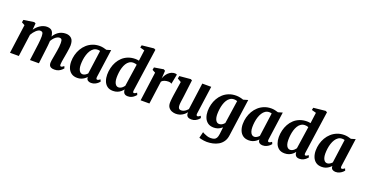

<svg xmlns="http://www.w3.org/2000/svg" viewBox="-43 -1751 5588 2939"><g transform="rotate(20 2751.5 -282.0)"><path d="M257 -556.5 248 -449.5Q263.5 -474.5 285.5 -496Q307.5 -517.5 332.8 -533.8Q358 -550 386 -559Q414 -568 442.5 -568Q478 -568 502.5 -555Q527 -542 540.5 -512.2Q554 -482.5 557 -432Q557 -424 557 -415.5Q557 -407 556.5 -398Q556 -389 555 -379.5L534.5 -410.5Q550.5 -449 572.5 -478Q594.5 -507 621.8 -527.2Q649 -547.5 681 -557.8Q713 -568 749.5 -568Q804.5 -568 840.5 -535.2Q876.5 -502.5 876.5 -420.5Q876.5 -404.5 872.5 -373.8Q868.5 -343 863 -308.5Q857.5 -274 852.5 -247Q848 -222 843 -194.5Q838 -167 834.5 -141.8Q831 -116.5 830.5 -97.5Q830.5 -79.5 835.8 -74Q841 -68.5 848.5 -68.5Q857.5 -68.5 867.2 -73.8Q877 -79 894.5 -93L908 -60Q902.5 -53 885.2 -36Q868 -19 838.8 -4.5Q809.5 10 768 10Q729 10 709.2 -1.8Q689.5 -13.5 683.2 -31.8Q677 -50 677.5 -68.5Q677.5 -84 681.2 -108.8Q685 -133.5 690.5 -161.8Q696 -190 700.5 -218Q705 -244.5 710.5 -277.2Q716 -310 719.8 -343.5Q723.5 -377 723 -405.5Q722.5 -448 712.2 -462.2Q702 -476.5 680 -476.5Q661 -476.5 640 -466Q619 -455.5 599 -435.8Q579 -416 562.2 -388.5Q545.5 -361 534.5 -327.5L557.5 -410Q557 -386.5 555 -358.2Q553 -330 550.2 -301Q547.5 -272 544 -247L514 0H368.5L397 -217Q401 -244.5 404.8 -277Q408.5 -309.5 411.2 -342.2Q414 -375 413.5 -403Q412.5 -449.5 401 -463Q389.5 -476.5 363.5 -476.5Q349.5 -476.5 332.8 -467.8Q316 -459 298.5 -443Q281 -427 265 -406.2Q249 -385.5 236.5 -362.5L187 0H43L107 -473L55.5 -501L63.5 -542.5L232 -568Z M1420.5 -106.5Q1418 -86 1423.5 -77.2Q1429 -68.5 1439.5 -68.5Q1447 -68.5 1457.5 -73.5Q1468 -78.5 1484.5 -91.5L1498.5 -59Q1493 -51 1475 -34.2Q1457 -17.5 1428.8 -3.8Q1400.5 10 1364 10Q1333 10 1312.5 -4.8Q1292 -19.5 1289.5 -49.5L1290.5 -60.5Q1275 -43 1252.8 -26.8Q1230.5 -10.5 1202.2 -0.2Q1174 10 1139 10Q1079.5 10 1041.8 -18Q1004 -46 986.2 -92.5Q968.5 -139 968.5 -194.5Q968.5 -250.5 982.8 -304.5Q997 -358.5 1024.8 -406.2Q1052.5 -454 1093 -490.2Q1133.5 -526.5 1185.8 -547.2Q1238 -568 1301 -568Q1328.5 -568 1360.2 -561.5Q1392 -555 1413.5 -547L1484.5 -568ZM1329.5 -497Q1320 -500.5 1309.8 -501.8Q1299.5 -503 1289.5 -503Q1253.5 -503 1226.2 -484.8Q1199 -466.5 1179.2 -435.5Q1159.5 -404.5 1146.8 -365Q1134 -325.5 1128.2 -283.2Q1122.5 -241 1122.5 -200.5Q1122.5 -159.5 1132 -130.2Q1141.5 -101 1158.5 -85.5Q1175.5 -70 1198.5 -70Q1210.5 -70 1221.2 -73.8Q1232 -77.5 1242 -83.5Q1252 -89.5 1260.8 -97Q1269.5 -104.5 1277 -112.5Z M2019.5 -106.5Q2017 -88.5 2020.8 -78.5Q2024.5 -68.5 2035.5 -68.5Q2043.5 -68.5 2053.5 -73.2Q2063.5 -78 2081 -91.5L2095 -58.5Q2089 -52 2072.5 -35.2Q2056 -18.5 2028.8 -4.2Q2001.5 10 1964 10Q1926 10 1907.2 -8Q1888.5 -26 1885 -61L1884 -73Q1870 -53.5 1847.5 -34.2Q1825 -15 1793.5 -2.5Q1762 10 1722 10Q1662 10 1625.2 -19Q1588.5 -48 1571.8 -95Q1555 -142 1555 -196.5Q1555 -251.5 1568 -305.5Q1581 -359.5 1607 -406.8Q1633 -454 1672 -490.2Q1711 -526.5 1763.8 -547.2Q1816.5 -568 1883 -568Q1896 -568 1910.5 -566.2Q1925 -564.5 1939 -561.5L1962.5 -737.5L1889 -758L1898 -796.5L2093 -817L2119 -803.5ZM1928 -492Q1916 -497.5 1901.5 -500.2Q1887 -503 1871 -503Q1834 -503 1806.2 -484.5Q1778.5 -466 1759.5 -434.8Q1740.5 -403.5 1728.8 -364.5Q1717 -325.5 1712 -283.5Q1707 -241.5 1707 -202.5Q1707 -163.5 1715.8 -133.5Q1724.5 -103.5 1741.5 -86.8Q1758.5 -70 1781.5 -70Q1801.5 -70 1818.8 -78.5Q1836 -87 1850.2 -100.5Q1864.5 -114 1874.5 -128.5Z M2171 0 2234.5 -473 2183 -501 2190.5 -542.5 2342.5 -567.5 2367.5 -552 2362 -461 2359 -423.5Q2367.5 -451 2382.8 -476.8Q2398 -502.5 2419.5 -523Q2441 -543.5 2467.5 -555.8Q2494 -568 2524.5 -568Q2536.5 -568 2545.5 -564.8Q2554.5 -561.5 2558 -558.5L2527 -400Q2523.5 -404 2509.8 -409.5Q2496 -415 2473.5 -415Q2457.5 -415 2441.8 -412.5Q2426 -410 2411.5 -405.2Q2397 -400.5 2385.2 -392.8Q2373.5 -385 2365 -374.5L2314 0Z M2744 10Q2713.5 10 2681.8 -1.8Q2650 -13.5 2628.2 -41Q2606.5 -68.5 2605.5 -116Q2605.5 -133.5 2607.2 -154.5Q2609 -175.5 2611.8 -198.8Q2614.5 -222 2618 -246Q2621.5 -270 2625 -292.5L2652.5 -473L2592 -509L2600 -551L2781 -567.5L2805 -556L2772 -288.5Q2769.5 -267 2766.2 -245.2Q2763 -223.5 2760.2 -203.5Q2757.5 -183.5 2755.8 -166.8Q2754 -150 2754 -137.5Q2754 -112 2759.8 -96.5Q2765.5 -81 2776.8 -74.2Q2788 -67.5 2805 -67.5Q2826 -67.5 2845.5 -75.8Q2865 -84 2881.8 -97.5Q2898.5 -111 2911.5 -126.5L2970.5 -563.5H3116L3052.5 -105.5Q3050 -86 3055.5 -77.2Q3061 -68.5 3071.5 -68.5Q3080.5 -68.5 3089.5 -73.5Q3098.5 -78.5 3117 -92.5L3131 -60Q3126 -52 3108.8 -35.2Q3091.5 -18.5 3063.5 -4.2Q3035.5 10 2999 10Q2960.5 10 2940.8 -4.8Q2921 -19.5 2917 -44Q2916.5 -47 2916 -50.5Q2915.5 -54 2915.8 -58Q2916 -62 2916.5 -66.2Q2917 -70.5 2917.5 -74.5L2915.5 -75.5Q2902.5 -60 2886.2 -45Q2870 -30 2849 -17.5Q2828 -5 2802.2 2.5Q2776.5 10 2744 10Z M3633.5 38Q3625.5 100.5 3596.2 142.2Q3567 184 3524.8 208Q3482.5 232 3434.2 242.2Q3386 252.5 3338.5 252.5Q3315.5 252.5 3289.8 248.8Q3264 245 3242.8 240.2Q3221.5 235.5 3212 231L3236 131.5Q3242 136 3263.5 146.8Q3285 157.5 3314 167Q3343 176.5 3371 176.5Q3406 176.5 3429.5 168Q3453 159.5 3466.5 136.5Q3480 113.5 3485.5 70L3498.5 -42.5Q3483 -29 3462.8 -17Q3442.5 -5 3417.5 2.5Q3392.5 10 3363 10Q3303 10 3265 -18.2Q3227 -46.5 3209.2 -93.2Q3191.5 -140 3191.5 -196.5Q3191.5 -251.5 3205 -305.5Q3218.5 -359.5 3245.5 -406.8Q3272.5 -454 3312.5 -490.2Q3352.5 -526.5 3405.2 -547.2Q3458 -568 3523.5 -568Q3554.5 -568 3587.5 -561Q3620.5 -554 3641.5 -545.5L3717.5 -568ZM3563.5 -494Q3552.5 -498.5 3539.2 -501Q3526 -503.5 3512.5 -503.5Q3475 -503.5 3447.2 -485Q3419.5 -466.5 3400 -435Q3380.5 -403.5 3368.8 -364.5Q3357 -325.5 3351.5 -283.5Q3346 -241.5 3346 -202.5Q3346 -171.5 3351.2 -147Q3356.5 -122.5 3366.5 -105.2Q3376.5 -88 3390.5 -79Q3404.5 -70 3422.5 -70Q3440 -70 3455.8 -76.5Q3471.5 -83 3484.8 -93.8Q3498 -104.5 3508 -116.5Z M4216 -106.5Q4213.5 -86 4219 -77.2Q4224.5 -68.5 4235 -68.5Q4242.5 -68.5 4253 -73.5Q4263.5 -78.5 4280 -91.5L4294 -59Q4288.5 -51 4270.5 -34.2Q4252.5 -17.5 4224.2 -3.8Q4196 10 4159.5 10Q4128.5 10 4108 -4.8Q4087.5 -19.5 4085 -49.5L4086 -60.5Q4070.5 -43 4048.2 -26.8Q4026 -10.5 3997.8 -0.2Q3969.5 10 3934.5 10Q3875 10 3837.2 -18Q3799.5 -46 3781.8 -92.5Q3764 -139 3764 -194.5Q3764 -250.5 3778.2 -304.5Q3792.5 -358.5 3820.2 -406.2Q3848 -454 3888.5 -490.2Q3929 -526.5 3981.2 -547.2Q4033.5 -568 4096.5 -568Q4124 -568 4155.8 -561.5Q4187.5 -555 4209 -547L4280 -568ZM4125 -497Q4115.5 -500.5 4105.2 -501.8Q4095 -503 4085 -503Q4049 -503 4021.8 -484.8Q3994.5 -466.5 3974.8 -435.5Q3955 -404.5 3942.2 -365Q3929.5 -325.5 3923.8 -283.2Q3918 -241 3918 -200.5Q3918 -159.5 3927.5 -130.2Q3937 -101 3954 -85.5Q3971 -70 3994 -70Q4006 -70 4016.8 -73.8Q4027.5 -77.5 4037.5 -83.5Q4047.5 -89.5 4056.2 -97Q4065 -104.5 4072.5 -112.5Z M4815 -106.5Q4812.5 -88.5 4816.2 -78.5Q4820 -68.5 4831 -68.5Q4839 -68.5 4849 -73.2Q4859 -78 4876.5 -91.5L4890.5 -58.5Q4884.5 -52 4868 -35.2Q4851.5 -18.5 4824.2 -4.2Q4797 10 4759.5 10Q4721.5 10 4702.8 -8Q4684 -26 4680.5 -61L4679.5 -73Q4665.5 -53.5 4643 -34.2Q4620.5 -15 4589 -2.5Q4557.5 10 4517.5 10Q4457.5 10 4420.8 -19Q4384 -48 4367.2 -95Q4350.5 -142 4350.5 -196.5Q4350.5 -251.5 4363.5 -305.5Q4376.5 -359.5 4402.5 -406.8Q4428.5 -454 4467.5 -490.2Q4506.5 -526.5 4559.2 -547.2Q4612 -568 4678.5 -568Q4691.5 -568 4706 -566.2Q4720.5 -564.5 4734.5 -561.5L4758 -737.5L4684.5 -758L4693.5 -796.5L4888.5 -817L4914.5 -803.5ZM4723.5 -492Q4711.5 -497.5 4697 -500.2Q4682.5 -503 4666.5 -503Q4629.5 -503 4601.8 -484.5Q4574 -466 4555 -434.8Q4536 -403.5 4524.2 -364.5Q4512.5 -325.5 4507.5 -283.5Q4502.5 -241.5 4502.5 -202.5Q4502.5 -163.5 4511.2 -133.5Q4520 -103.5 4537 -86.8Q4554 -70 4577 -70Q4597 -70 4614.2 -78.5Q4631.5 -87 4645.8 -100.5Q4660 -114 4670 -128.5Z M5404 -106.5Q5401.5 -86 5407 -77.2Q5412.5 -68.5 5423 -68.5Q5430.5 -68.5 5441 -73.5Q5451.5 -78.5 5468 -91.5L5482 -59Q5476.5 -51 5458.5 -34.2Q5440.5 -17.5 5412.2 -3.8Q5384 10 5347.5 10Q5316.5 10 5296 -4.8Q5275.5 -19.5 5273 -49.5L5274 -60.5Q5258.5 -43 5236.2 -26.8Q5214 -10.5 5185.8 -0.2Q5157.5 10 5122.5 10Q5063 10 5025.2 -18Q4987.5 -46 4969.8 -92.5Q4952 -139 4952 -194.5Q4952 -250.5 4966.2 -304.5Q4980.5 -358.5 5008.2 -406.2Q5036 -454 5076.5 -490.2Q5117 -526.5 5169.2 -547.2Q5221.5 -568 5284.5 -568Q5312 -568 5343.8 -561.5Q5375.5 -555 5397 -547L5468 -568ZM5313 -497Q5303.5 -500.5 5293.2 -501.8Q5283 -503 5273 -503Q5237 -503 5209.8 -484.8Q5182.5 -466.5 5162.8 -435.5Q5143 -404.5 5130.2 -365Q5117.5 -325.5 5111.8 -283.2Q5106 -241 5106 -200.5Q5106 -159.5 5115.5 -130.2Q5125 -101 5142 -85.5Q5159 -70 5182 -70Q5194 -70 5204.8 -73.8Q5215.5 -77.5 5225.5 -83.5Q5235.5 -89.5 5244.2 -97Q5253 -104.5 5260.5 -112.5Z"/></g></svg>

Font: Merriweather Light 18pt ExtraBold
Style: Italic
Weight: 800
Italic angle: -7.8°
Version: Version 2.101